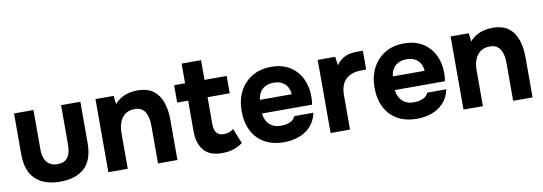

<svg xmlns="http://www.w3.org/2000/svg" viewBox="-53 -1013 3857 1363"><g transform="rotate(-10 1875.0 -331.0)"><path d="M294 7Q178 7 115.5 -52.5Q53 -112 53 -232V-527H193V-242Q193 -206 203.5 -178.5Q214 -151 236.5 -135Q259 -119 295 -119Q334 -119 355 -136Q376 -153 384 -181.5Q392 -210 392 -242V-527H531V-232Q531 -107 468.5 -50Q406 7 294 7Z M640 0V-527H771L778 -466Q800 -493 828.5 -508.5Q857 -524 886.5 -530Q916 -536 940 -536Q1016 -536 1058.5 -503Q1101 -470 1119.5 -414.5Q1138 -359 1138 -291V0H998V-273Q998 -297 994 -321Q990 -345 979.5 -365Q969 -385 950 -397Q931 -409 900 -409Q860 -409 833 -389Q806 -369 793 -335Q780 -301 780 -260V0Z M1460 7Q1371 7 1328.5 -43Q1286 -93 1286 -180V-402H1207V-527H1286V-669H1426V-527H1586V-402H1426V-209Q1426 -183 1432.5 -164Q1439 -145 1454.5 -134.5Q1470 -124 1497 -124Q1521 -124 1537.5 -131.5Q1554 -139 1565 -148L1609 -40Q1588 -23 1562.5 -12.5Q1537 -2 1511 2.5Q1485 7 1460 7Z M1908 7Q1825 7 1767 -26Q1709 -59 1678 -119.5Q1647 -180 1647 -261Q1647 -343 1679 -404.5Q1711 -466 1769.5 -501Q1828 -536 1908 -536Q1968 -536 2013.5 -516Q2059 -496 2090.5 -460Q2122 -424 2137.5 -376.5Q2153 -329 2152 -274Q2152 -260 2151 -247Q2150 -234 2147 -221H1786Q1789 -191 1803 -166Q1817 -141 1842.5 -126.5Q1868 -112 1906 -112Q1931 -112 1952 -117.5Q1973 -123 1988 -135Q2003 -147 2009 -163H2147Q2134 -104 2098.5 -66Q2063 -28 2013 -10.5Q1963 7 1908 7ZM1789 -319H2018Q2017 -346 2004.5 -369.5Q1992 -393 1967.5 -407.5Q1943 -422 1905 -422Q1867 -422 1841.5 -407Q1816 -392 1803.5 -368.5Q1791 -345 1789 -319Z M2242 0V-527H2368L2377 -464Q2397 -494 2422 -509.5Q2447 -525 2474 -530.5Q2501 -536 2529 -536Q2542 -536 2553 -535.5Q2564 -535 2569 -535V-400H2536Q2489 -400 2454 -384Q2419 -368 2400.5 -334Q2382 -300 2382 -247V0Z M2866 7Q2783 7 2725 -26Q2667 -59 2636 -119.5Q2605 -180 2605 -261Q2605 -343 2637 -404.5Q2669 -466 2727.5 -501Q2786 -536 2866 -536Q2926 -536 2971.5 -516Q3017 -496 3048.5 -460Q3080 -424 3095.5 -376.5Q3111 -329 3110 -274Q3110 -260 3109 -247Q3108 -234 3105 -221H2744Q2747 -191 2761 -166Q2775 -141 2800.5 -126.5Q2826 -112 2864 -112Q2889 -112 2910 -117.5Q2931 -123 2946 -135Q2961 -147 2967 -163H3105Q3092 -104 3056.5 -66Q3021 -28 2971 -10.5Q2921 7 2866 7ZM2747 -319H2976Q2975 -346 2962.5 -369.5Q2950 -393 2925.5 -407.5Q2901 -422 2863 -422Q2825 -422 2799.5 -407Q2774 -392 2761.5 -368.5Q2749 -345 2747 -319Z M3200 0V-527H3331L3338 -466Q3360 -493 3388.5 -508.5Q3417 -524 3446.5 -530Q3476 -536 3500 -536Q3576 -536 3618.5 -503Q3661 -470 3679.5 -414.5Q3698 -359 3698 -291V0H3558V-273Q3558 -297 3554 -321Q3550 -345 3539.5 -365Q3529 -385 3510 -397Q3491 -409 3460 -409Q3420 -409 3393 -389Q3366 -369 3353 -335Q3340 -301 3340 -260V0Z"/></g></svg>

Font: Onest
Style: Bold
Weight: 700
Designer: Dmitri Voloshin, Andrey Kudryavtsev
Foundry: Dmitri Voloshin, Andrey Kudryavtsev
Version: Version 1.000;gftools[0.9.33]